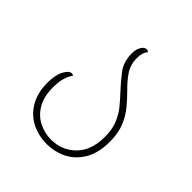

<svg xmlns="http://www.w3.org/2000/svg" viewBox="-157 -655 775 775"><g transform="rotate(45 230.0 -268.0)"><path d="M226 10Q180 10 140.5 -10Q101 -30 77.5 -70Q54 -110 54 -168Q54 -212 68 -238Q82 -264 98 -264Q103 -264 107 -260Q96 -245 89.5 -223Q83 -201 83 -171Q83 -117 103.5 -82.5Q124 -48 157 -31.5Q190 -15 226 -15Q288 -15 330.5 -57Q373 -99 373 -177Q373 -219 360.5 -249.5Q348 -280 328.5 -304Q309 -328 288 -350Q260 -380 235.5 -412Q211 -444 211 -494Q211 -514 220 -530Q229 -546 242 -546Q250 -546 254 -541Q239 -525 239 -494Q239 -455 258.5 -426.5Q278 -398 307 -370Q329 -348 350.5 -322Q372 -296 386.5 -261Q401 -226 401 -177Q401 -114 377 -72.5Q353 -31 313.5 -10.5Q274 10 226 10Z"/></g></svg>

Font: Noto Serif Georgian SemiCondensed Thin
Style: Regular
Weight: 100
Width: 4
Designer: Monotype Design Team, Akaki Razmadze
Foundry: Google LLC
Version: Version 2.003; ttfautohint (v1.8.4.7-5d5b)